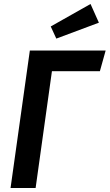

<svg xmlns="http://www.w3.org/2000/svg" viewBox="-20 -945 551 965"><path d="M482 -587H241L159 0H33L130 -691H511ZM477 -831 263 -751 235 -812 435 -925Z"/></svg>

Font: Fira Sans Condensed Medium
Style: Italic
Weight: 500
Width: 3
Italic angle: -8°
Designer: bBox Type GmbH & Carrois Corporate GbR & Edenspiekermann AG
Foundry: bBox Type GmbH & Carrois Corporate GbR & Edenspiekermann AG
Version: Version 4.301